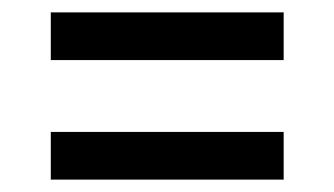

<svg xmlns="http://www.w3.org/2000/svg" viewBox="-20 -486 540 310"><path d="M62 -466H438V-389H62ZM62 -273H438V-196H62Z"/></svg>

Font: FiraGOUPP
Style: Medium
Weight: 400
Designer: bBox Type
Foundry: bBox Type GmbH
Version: Version 1.001